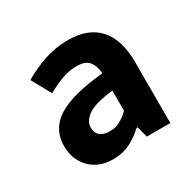

<svg xmlns="http://www.w3.org/2000/svg" viewBox="-98 -914 598 593"><g transform="rotate(-30 201.5 -617.5)"><path d="M149 -423Q97 -423 66.5 -454.5Q36 -486 36 -534Q36 -594 86.5 -626.5Q137 -659 251 -670Q249 -698 236 -713.5Q223 -729 192 -729Q166 -729 139 -719Q112 -709 86 -694L48 -763Q83 -784 124 -798Q165 -812 210 -812Q281 -812 318.5 -771Q356 -730 356 -648V-432H272L262 -471H258Q236 -450 209 -436.5Q182 -423 149 -423ZM184 -503Q202 -503 218 -511.5Q234 -520 251 -536V-608Q186 -601 161 -583Q136 -565 136 -543Q136 -503 184 -503Z"/></g></svg>

Font: SpoqaHanSans-Bold
Style: Regular
Weight: 700
Designer: [Spoqa Han Sans] Dong-huui Kim \uAE40 \uB3D9 \uD718   [Noto Sans] Ryoko NISHIZUKA \u897F \u585A \u6DBC \u5B50  (kana & i
Foundry: Spoqa (http://www.spoqa-han-sans.com)
Version: Version 2.000